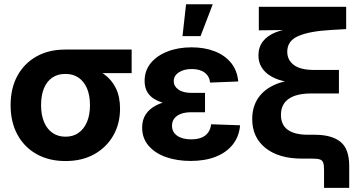

<svg xmlns="http://www.w3.org/2000/svg" viewBox="-20 -760 1729 920"><path d="M293.9 11.7Q214.8 11.7 155.5 -21.5Q96.2 -54.7 63.5 -115Q30.8 -175.3 30.8 -255.9Q30.8 -336.9 63.2 -396.5Q95.7 -456.1 154.5 -489.3Q213.4 -522.5 292.5 -522.5H610.8V-409.7H390.6L292.5 -405.8Q256.8 -405.8 230.7 -388.2Q204.6 -370.6 190.7 -337.2Q176.8 -303.7 176.8 -255.9Q176.8 -209 191.2 -175Q205.6 -141.1 231.9 -123Q258.3 -105 293.9 -105Q330.1 -105 356.2 -123.3Q382.3 -141.6 396.7 -175.3Q411.1 -209 411.1 -255.9Q411.1 -303.7 396.7 -336.9Q382.3 -370.1 356.2 -387.9Q330.1 -405.8 293.9 -405.8V-454.6Q347.2 -454.6 394.5 -442.6Q441.9 -430.7 478 -405Q514.2 -379.4 534.7 -338.4Q555.2 -297.4 555.2 -239.3Q555.2 -167 522.7 -110.4Q490.2 -53.7 431.6 -21Q373 11.7 293.9 11.7Z M893.6 11.2Q828.1 11.2 775.4 -7.3Q722.7 -25.9 691.9 -61.8Q661.1 -97.7 661.1 -148.4Q661.1 -186 678.5 -212.2Q695.8 -238.3 727.1 -254.6Q758.3 -271 799.8 -278.3Q841.3 -285.6 888.7 -285.6H962.4V-222.2H896Q868.2 -222.2 847.4 -214.6Q826.7 -207 815.4 -192.6Q804.2 -178.2 804.2 -157.7Q804.2 -127.4 828.6 -109.9Q853 -92.3 896 -92.3Q925.3 -92.3 945.6 -100.6Q965.8 -108.9 977.3 -125Q988.8 -141.1 991.7 -164.6L1130.4 -159.7Q1126 -106.4 1095.9 -68.1Q1065.9 -29.8 1014.4 -9.3Q962.9 11.2 893.6 11.2ZM894.5 -252.9Q843.3 -252.9 802 -259Q760.7 -265.1 731.9 -278.8Q703.1 -292.5 688 -315.4Q672.9 -338.4 672.9 -372.6Q672.9 -421.4 702.1 -457.3Q731.4 -493.2 782.5 -513.2Q833.5 -533.2 897.9 -533.2Q960 -533.2 1008.8 -514.2Q1057.6 -495.1 1087.2 -458.7Q1116.7 -422.4 1121.6 -369.6L986.8 -364.3Q983.4 -395 960.7 -412.1Q938 -429.2 898.9 -429.2Q860.8 -429.2 836.7 -413.1Q812.5 -397 812.5 -370.6Q812.5 -347.2 834.5 -331.1Q856.4 -314.9 898.4 -314.9H962.4V-252.9ZM854.5 -586.9 871.6 -739.7H999.5L940.9 -586.9Z M1532.7 140.1V51.8Q1532.7 29.8 1528.3 18.6Q1523.9 7.3 1511.7 3.7Q1499.5 0 1475.6 0H1426.8Q1315.9 0 1252.2 -50.8Q1188.5 -101.6 1188.5 -189.9Q1188.5 -226.6 1199.5 -255.9Q1210.4 -285.2 1230.2 -307.1Q1250 -329.1 1276.9 -344.2Q1303.7 -359.4 1335.7 -367.7Q1367.7 -376 1402.3 -377.4L1403.8 -363.3Q1366.7 -364.3 1333.3 -372.8Q1299.8 -381.3 1273.9 -397.5Q1248 -413.6 1233.2 -438Q1218.3 -462.4 1218.3 -494.6Q1218.3 -534.2 1240 -562Q1261.7 -589.8 1301.8 -605.5Q1341.8 -621.1 1396 -624.5V-616.7L1220.2 -614.7V-727.5H1638.7V-620.6L1563 -616.2Q1462.9 -610.4 1409.7 -587.4Q1356.4 -564.5 1356.4 -512.2Q1356.4 -472.7 1387.9 -448.7Q1419.4 -424.8 1484.9 -424.8H1604V-312H1469.2Q1399.9 -312 1363 -286.1Q1326.2 -260.3 1326.2 -209.5Q1326.2 -161.6 1359.1 -137.9Q1392.1 -114.3 1455.6 -114.3H1487.8Q1569.8 -114.3 1611.6 -80.3Q1653.3 -46.4 1653.3 35.2V140.1Z"/></svg>

Font: Inter 28pt
Style: Bold
Weight: 700
Designer: Rasmus Andersson
Foundry: rsms
Version: Version 4.001;git-66647c0bb